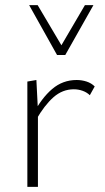

<svg xmlns="http://www.w3.org/2000/svg" viewBox="-20 -724 407 744"><path d="M86 0V-408L121 -414L127 -297V0ZM120 -260 108 -281Q141 -344 182 -379Q223 -414 277 -414Q297 -414 315.5 -408Q334 -402 347 -389L328 -355Q317 -366 300.5 -372Q284 -378 266 -378Q222 -378 187 -347Q152 -316 120 -260ZM201 -511 210 -535 309 -704H342L233 -511ZM201 -511 93 -704H126L226 -535L233 -511Z"/></svg>

Font: Ysabeau ExtraLight
Style: Regular
Weight: 250
Designer: Christian Thalmann (Catharsis Fonts)
Version: Version 2.002